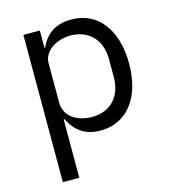

<svg xmlns="http://www.w3.org/2000/svg" viewBox="-109 -615 798 902"><g transform="rotate(-15 290.0 -164.0)"><path d="M85 200H165V-84H169C200 -20 249 12 320 12C449 12 530 -93 530 -258C530 -423 449 -528 320 -528C249 -528 196 -497 169 -432H165V-516H85ZM298 -60C225 -60 165 -98 165 -165V-357C165 -414 225 -456 298 -456C388 -456 444 -394 444 -302V-214C444 -122 388 -60 298 -60Z"/></g></svg>

Font: IBM Plex Arabic
Style: Regular
Weight: 400
Designer: Mike Abbink, Paul van der Laan, Pieter van Rosmalen, Wael Morcos, Khajak Apelian
Foundry: Bold Monday
Version: Version 1.0